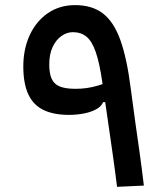

<svg xmlns="http://www.w3.org/2000/svg" viewBox="-20 -723 626 748"><path d="M436 4.9Q428.2 -58.6 418.5 -126.5Q408.7 -194.3 398.7 -264.2Q388.7 -334 378.4 -403.8Q367.7 -478 353 -520.3Q338.4 -562.5 316.9 -580.1Q295.4 -597.7 263.7 -597.7Q240.7 -597.7 219.5 -582.8Q198.2 -567.9 185.1 -540Q171.9 -512.2 171.9 -472.2Q171.9 -437 181.2 -416.3Q190.4 -395.5 212.6 -386.2Q234.9 -377 273.9 -377Q296.4 -377 317.4 -379.9Q338.4 -382.8 361.6 -389.6Q384.8 -396.5 414.6 -407.7L421.4 -325.2H381.8Q375.5 -309.1 356.2 -298.1Q336.9 -287.1 309.8 -281.5Q282.7 -275.9 253.4 -275.4Q190.4 -274.9 150.1 -294.2Q109.9 -313.5 90.3 -355.5Q70.8 -397.5 70.8 -463.9Q70.8 -532.2 95.9 -586.4Q121.1 -640.6 166.7 -671.9Q212.4 -703.1 272.9 -703.1Q338.4 -703.1 380.9 -670.7Q423.3 -638.2 449 -566.7Q474.6 -495.1 489.3 -378.4Q498.5 -307.1 506.8 -249Q515.1 -190.9 523.4 -132.3Q531.7 -73.7 540.5 0Z"/></svg>

Font: Cascadia Code
Style: Regular
Weight: 400
Designer: Aaron Bell
Foundry: Saja Typeworks
Version: Version 2404.023